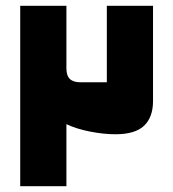

<svg xmlns="http://www.w3.org/2000/svg" viewBox="-20 -645 600 665"><path d="M50 0ZM510 -625V-295Q510 -239 479 -209.5Q448 -180 380 -180Q340 -180 293 -189Q246 -198 210 -215V0H50V-625H210V-408Q210 -383 222 -371.5Q234 -360 259 -360H350V-625Z"/></svg>

Font: Changa Black
Style: Regular
Weight: 900
Designer: Eduardo Rodriguez Tunni
Foundry: Eduardo Rodriguez Tunni
Version: Version 2.001; ttfautohint (v1.5.10-5e6f)